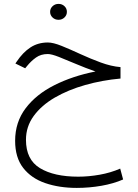

<svg xmlns="http://www.w3.org/2000/svg" viewBox="-20 -609 694 967"><path d="M232.4 -549.3Q232.4 -565.9 244.6 -577.6Q256.8 -589.4 274.9 -589.4Q292.5 -589.4 304.7 -577.9Q316.9 -566.4 316.9 -549.3Q316.9 -532.7 304.7 -521Q292.5 -509.3 274.9 -509.3Q256.8 -509.3 244.6 -521Q232.4 -532.7 232.4 -549.3ZM586.9 -271V-213.4Q494.6 -205.1 409.2 -180.9Q323.7 -156.7 256.3 -117.7Q189 -78.6 149.9 -25.1Q110.8 28.3 110.8 95.2Q110.8 195.3 181.6 238Q252.4 280.8 374 280.8Q426.3 280.8 481.7 271Q537.1 261.2 585.4 240.2L600.1 294.9Q552.2 315.9 490.7 326.7Q429.2 337.4 366.7 337.4Q278.3 337.4 208 313.2Q137.7 289.1 96.9 236.8Q56.2 184.6 56.2 100.1Q56.2 6.3 109.1 -63.7Q162.1 -133.8 253.7 -179.9Q345.2 -226.1 460.9 -249Q410.2 -266.6 362.1 -287.1Q314 -307.6 276.6 -322.3Q239.3 -336.9 220.7 -336.9Q186 -336.9 161.4 -319.3Q136.7 -301.8 115.7 -275.9L106.9 -265.1L57.6 -289.1L63.5 -297.9Q95.2 -345.2 133.3 -370.1Q171.4 -395 221.2 -395Q248 -395 290.8 -377.7Q333.5 -360.4 384.3 -336.9Q435.1 -313.5 487.5 -294.2Q540 -274.9 586.9 -271Z"/></svg>

Font: Vazirmatn RD UI FD ExtraLight
Style: Regular
Weight: 200
Designer: Saber Rastikerdar
Foundry: Saber Rastikerdar
Version: Version 33.003